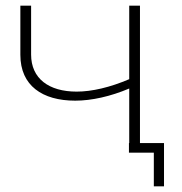

<svg xmlns="http://www.w3.org/2000/svg" viewBox="-20 -540 643 679"><path d="M560 -34H475V-520H437V-260C369 -231 305 -216 251 -216C153 -216 90 -262 90 -347V-520H52V-346C52 -237 130 -184 246 -184C304 -184 371 -199 437 -227V-34H436V0H524V119H560Z"/></svg>

Font: Montserrat-Alt1 ExtLt
Style: Regular
Weight: 200
Designer: Differentunic
Foundry: Differentunic
Version: Version 7.222